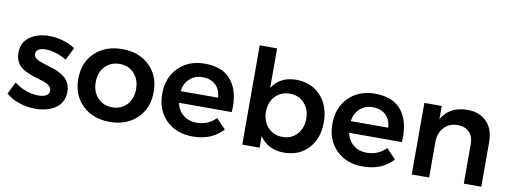

<svg xmlns="http://www.w3.org/2000/svg" viewBox="-60 -1076 3761 1414"><g transform="rotate(10 1820.0 -368.5)"><path d="M397.9 -390.1Q359.4 -413.1 317.6 -426Q275.9 -439 241.2 -439Q208 -439 188.5 -427.5Q168.9 -416 168.9 -392.1Q168.9 -376 181.2 -364Q193.4 -352.1 213.1 -344.5Q232.9 -336.9 258.5 -328.6Q284.2 -320.3 310.5 -313Q336.9 -305.7 362.5 -292.2Q388.2 -278.8 408 -262.2Q427.7 -245.6 439.9 -218.5Q452.1 -191.4 452.1 -157.2Q452.1 -117.7 435.3 -86.2Q418.5 -54.7 389.2 -35.2Q359.9 -15.6 322.3 -5.4Q284.7 4.9 241.2 4.9Q179.2 4.9 120.4 -14.4Q61.5 -33.7 20 -69.8L64.9 -161.1Q100.6 -130.4 150.9 -112.8Q201.2 -95.2 246.1 -95.2Q281.7 -95.2 303.5 -107.4Q325.2 -119.6 325.2 -145Q325.2 -165 309.8 -179.2Q294.4 -193.4 269.8 -202.1Q245.1 -210.9 215.3 -219.2Q185.5 -227.5 156 -239.3Q126.5 -251 101.8 -267.3Q77.1 -283.7 62 -312.5Q46.9 -341.3 46.9 -379.9Q46.9 -458 104.7 -499.5Q162.6 -541 249 -541Q301.8 -541 353.3 -525.9Q404.8 -510.7 444.8 -483.9Z M796.9 -539.1Q922.4 -539.1 1000.2 -464.4Q1078.1 -389.6 1078.1 -268.1Q1078.1 -146 1000.2 -70.6Q922.4 4.9 796.9 4.9Q670.4 4.9 592.3 -70.3Q514.2 -145.5 514.2 -268.1Q514.2 -389.6 592 -464.4Q669.9 -539.1 796.9 -539.1ZM796.9 -428.2Q729.5 -428.2 687.3 -383.3Q645 -338.4 645 -266.1Q645 -193.8 687.3 -148.9Q729.5 -104 796.9 -104Q862.8 -104 904.8 -149.2Q946.8 -194.3 946.8 -266.1Q946.8 -337.9 904.8 -383.1Q862.8 -428.2 796.9 -428.2Z M1414.1 -539.1Q1551.8 -539.1 1616 -455.3Q1680.2 -371.6 1669.9 -222.2H1274.9Q1287.6 -165 1328.4 -132.6Q1369.1 -100.1 1427.7 -100.1Q1513.2 -100.1 1571.8 -160.2L1642.1 -86.9Q1558.1 4.9 1417 4.9Q1293 4.9 1217.5 -70.1Q1142.1 -145 1142.1 -266.1Q1142.1 -388.2 1217.8 -463.6Q1293.5 -539.1 1414.1 -539.1ZM1272 -309.1H1551.8Q1549.3 -368.7 1512.5 -403.3Q1475.6 -438 1415 -438Q1357.4 -438 1319.3 -403.3Q1281.2 -368.7 1272 -309.1Z M2097.7 -539.1Q2210.9 -539.1 2280.8 -463.6Q2350.6 -388.2 2350.6 -265.1Q2350.6 -144 2281.7 -69.6Q2212.9 4.9 2099.6 4.9Q1978 4.9 1917.5 -86.9V0H1787.6V-742.2H1917.5V-446.8Q1977.1 -539.1 2097.7 -539.1ZM2068.8 -106.9Q2134.8 -106.9 2176.8 -152.3Q2218.8 -197.8 2218.8 -269Q2218.8 -339.8 2176.8 -385Q2134.8 -430.2 2068.8 -430.2Q2002.4 -430.2 1960 -385Q1917.5 -339.8 1917.5 -269Q1917.5 -197.3 1959.7 -152.1Q2002 -106.9 2068.8 -106.9Z M2686.5 -539.1Q2824.2 -539.1 2888.4 -455.3Q2952.6 -371.6 2942.4 -222.2H2547.4Q2560.1 -165 2600.8 -132.6Q2641.6 -100.1 2700.2 -100.1Q2785.6 -100.1 2844.2 -160.2L2914.6 -86.9Q2830.6 4.9 2689.5 4.9Q2565.4 4.9 2490 -70.1Q2414.6 -145 2414.6 -266.1Q2414.6 -388.2 2490.2 -463.6Q2565.9 -539.1 2686.5 -539.1ZM2544.4 -309.1H2824.2Q2821.8 -368.7 2784.9 -403.3Q2748 -438 2687.5 -438Q2629.9 -438 2591.8 -403.3Q2553.7 -368.7 2544.4 -309.1Z M3377 -540Q3469.2 -540 3522.2 -484.6Q3575.2 -429.2 3575.2 -334V0H3444.3V-295.9Q3444.3 -352.5 3412.6 -384.8Q3380.9 -417 3325.2 -417Q3260.7 -416.5 3222.9 -373.5Q3185.1 -330.6 3185.1 -263.2V0H3055.2V-535.2H3185.1V-435.1Q3240.7 -538.6 3377 -540Z"/></g></svg>

Font: Montserrat-Arabic Medium
Style: Regular
Weight: 500
Designer: Mohamed Gaber
Foundry: Kief Type Foundry
Version: Version 5.008;PS 005.008;hotconv 1.0.88;makeotf.lib2.5.64775